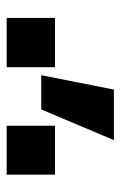

<svg xmlns="http://www.w3.org/2000/svg" viewBox="89 -1126 367 586"><g transform="rotate(90 273.0 -833.5)"><path d="M210 -775.4 253.9 -997.1H408.2L314.5 -775.4ZM35.2 -669.9V-817.4H185.5V-669.9ZM364.3 -669.9V-817.4H513.7V-669.9Z"/></g></svg>

Font: Gothic A1 Black
Style: Regular
Weight: 900
Version: Version 2.50